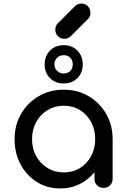

<svg xmlns="http://www.w3.org/2000/svg" viewBox="-20 -1055 715 1079"><path d="M318 4Q245 4 187 -32.5Q129 -69 95.5 -131.5Q62 -194 62 -273Q62 -352 98.5 -415Q135 -478 197.5 -514.5Q260 -551 338 -551Q416 -551 478 -514.5Q540 -478 576.5 -415Q613 -352 613 -273H574Q574 -194 540.5 -131.5Q507 -69 449 -32.5Q391 4 318 4ZM338 -86Q389 -86 429 -110.5Q469 -135 492 -177.5Q515 -220 515 -273Q515 -327 492 -369.5Q469 -412 429 -436.5Q389 -461 338 -461Q288 -461 247.5 -436.5Q207 -412 183.5 -369.5Q160 -327 160 -273Q160 -220 183.5 -177.5Q207 -135 247.5 -110.5Q288 -86 338 -86ZM562 1Q540 1 525.5 -13.5Q511 -28 511 -50V-203L530 -309L613 -273V-50Q613 -28 598.5 -13.5Q584 1 562 1ZM338 -586Q291 -586 261 -616Q231 -646 231 -693Q231 -740 261 -770.5Q291 -801 338 -801Q385 -801 415 -770.5Q445 -740 445 -693Q445 -646 415 -616Q385 -586 338 -586ZM338 -642Q361 -642 375 -656.5Q389 -671 389 -693Q389 -716 375 -730.5Q361 -745 338 -745Q316 -745 301 -730.5Q286 -716 286 -693Q286 -671 301 -656.5Q316 -642 338 -642ZM342 -837Q320 -837 305.5 -851.5Q291 -866 291 -888Q291 -909 303 -922L401 -1020Q416 -1035 437 -1035Q460 -1035 474 -1020Q488 -1005 488 -983Q488 -973 485 -964Q482 -955 474 -948L377 -851Q363 -837 342 -837Z"/></svg>

Font: Comfortaa
Style: Bold
Weight: 700
Designer: Johan Aakerlund
Foundry: Johan Aakerlund
Version: Version 3.104; ttfautohint (v1.8.1.43-b0c9)